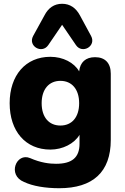

<svg xmlns="http://www.w3.org/2000/svg" viewBox="-20 -803 658 1014"><path d="M293 191C470 191 565 106 565 -64V-414C565 -470 535 -501 482 -501C432 -501 403 -474 398 -426C372 -472 313 -503 246 -503C115 -503 31 -405 31 -258C31 -110 115 -13 246 -13C311 -13 372 -44 400 -91V-44C400 30 359 62 276 62C242 62 196 57 139 32C66 1 17 122 107 158C153 180 220 191 293 191ZM299 -140C239 -140 200 -183 200 -258C200 -332 239 -376 299 -376C359 -376 398 -332 398 -258C398 -183 359 -140 299 -140ZM461 -613 402 -722C381 -761 350 -783 308 -783C266 -783 235 -761 215 -722L155 -613C126 -559 202 -516 235 -565L308 -672L381 -565C414 -516 490 -559 461 -613Z"/></svg>

Font: SN Pro Heavy
Style: Regular
Weight: 800
Designer: Tobias Whetton
Foundry: Supernotes
Version: Version 1.001;Glyphs 3.2 (3249)